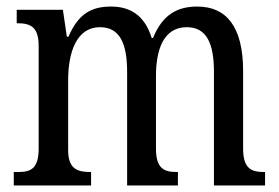

<svg xmlns="http://www.w3.org/2000/svg" viewBox="-20 -566 852 586"><path d="M22 0H258V-41H256C218 -41 188 -49 188 -108V-321C188 -407 214 -483 285 -483C346 -483 368 -433 368 -346V0H523V-41H520C482 -41 456 -50 456 -113V-334C456 -414 479 -483 550 -483C611 -483 633 -433 633 -346V0H789V-41H787C748 -41 722 -50 722 -113V-349C722 -486 670 -546 582 -546C524 -546 477 -524 447 -450H443C421 -522 374 -546 319 -546C259 -546 219 -524 189 -454H184L172 -536H31V-495H33C71 -495 98 -486 98 -426V-113C98 -50 73 -41 35 -41H22Z"/></svg>

Font: Noto Serif Khmer Condensed
Style: Regular
Weight: 400
Width: 3
Designer: Danh Hong and the Monotype Design Team
Foundry: Monotype Imaging Inc.
Version: Version 2.004